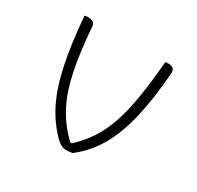

<svg xmlns="http://www.w3.org/2000/svg" viewBox="-122 -671 844 822"><g transform="rotate(30 300.0 -260.0)"><path d="M90 -530Q107 -530 117 -524.5Q127 -519 128 -505Q137 -383 155 -295Q173 -207 206.5 -143Q240 -79 295 -27H302Q344 -66 373 -110.5Q402 -155 421.5 -212.5Q441 -270 453.5 -347Q466 -424 475 -528Q481 -530 489 -530Q524 -530 521 -499Q511 -368 488.5 -272Q466 -176 427 -108.5Q388 -41 326 7Q311 10 295 10Q270 10 246 -14Q195 -65 161.5 -132Q128 -199 107.5 -295Q87 -391 76 -528Q82 -530 90 -530Z"/></g></svg>

Font: Recursive Mn Csl St Lt
Style: Regular
Weight: 300
Monospace: yes
Version: Version 1.079;hotconv 1.0.112;makeotfexe 2.5.65598; ttfautoh